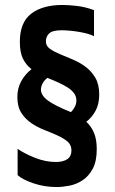

<svg xmlns="http://www.w3.org/2000/svg" viewBox="-20 -732 464 774"><path d="M229 -610Q192 -610 178.5 -597.5Q165 -585 165 -565Q165 -547 181 -535.5Q197 -524 221 -514Q245 -504 272.5 -492.5Q300 -481 324 -463.5Q348 -446 364 -419Q380 -392 380 -351Q380 -313 365.5 -286Q351 -259 328 -241Q347 -224 358.5 -197.5Q370 -171 370 -131Q370 -81 353.5 -51Q337 -21 312.5 -5Q288 11 260 16.5Q232 22 209 22Q159 22 115 7Q71 -8 51 -26V-132Q80 -112 122 -95.5Q164 -79 205 -79Q235 -79 251.5 -90.5Q268 -102 268 -126Q268 -148 252 -161.5Q236 -175 211.5 -186Q187 -197 159 -208Q131 -219 106.5 -235.5Q82 -252 66 -277Q50 -302 50 -341Q50 -376 65.5 -404.5Q81 -433 107 -453Q85 -470 72.5 -495.5Q60 -521 60 -563Q60 -642 106 -677Q152 -712 232 -712Q256 -712 290.5 -708Q325 -704 359 -691V-586Q348 -592 331 -596.5Q314 -601 295.5 -604Q277 -607 259.5 -608.5Q242 -610 229 -610ZM266 -280Q276 -290 282 -302Q288 -314 288 -327Q288 -343 278.5 -356Q269 -369 252.5 -379.5Q236 -390 215 -399.5Q194 -409 171 -418Q159 -409 152 -396Q145 -383 145 -371Q145 -348 172 -327.5Q199 -307 266 -280Z"/></svg>

Font: Cantora One
Style: Regular
Weight: 400
Designer: Pablo Impallari, Rodrigo Fuenzalida
Foundry: Pablo Impallari
Version: Version 1.002; ttfautohint (v0.8) -G 200 -r 50